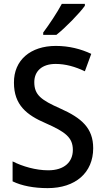

<svg xmlns="http://www.w3.org/2000/svg" viewBox="-20 -961 542 991"><path d="M418 -931V-941H299C275 -896 235 -836 203 -793V-781H271C317 -817 391 -893 418 -931ZM461 -196C461 -300 401 -352 291 -401C192 -445 157 -471 157 -537C157 -593 196 -631 267 -631C318 -631 368 -617 418 -593L451 -683C398 -708 337 -724 268 -724C138 -724 51 -651 52 -534C52 -419 118 -367 216 -325C318 -280 356 -251 356 -187C356 -126 313 -82 229 -82C165 -82 96 -102 45 -128V-25C92 -2 155 10 226 10C370 10 461 -70 461 -196Z"/></svg>

Font: Noto Sans SemiCondensed Medium
Style: Regular
Weight: 500
Width: 4
Designer: Monotype Design Team
Foundry: Monotype Imaging Inc.
Version: Version 2.013